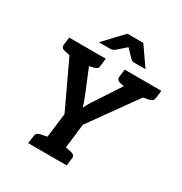

<svg xmlns="http://www.w3.org/2000/svg" viewBox="-210 -1088 1176 1242"><g transform="rotate(30 378.0 -467.0)"><path d="M254 0 289 -280 80 -724H201Q219 -724 228.5 -715Q238 -706 244 -693L343 -452Q352 -430 358.5 -411.5Q365 -393 370 -374Q377 -390 388 -409.5Q399 -429 415 -452L573 -693Q580 -704 593.5 -714Q607 -724 622 -724H744L426 -280L392 0ZM185 -665 193 -724H267L260 -665ZM543 -665 551 -724H636L629 -665ZM167 -724 141 -623 85 -635Q72 -638 65.5 -645Q59 -652 60 -666L68 -724ZM341 -724 334 -666Q333 -652 324.5 -645Q316 -638 301 -635L242 -623V-724ZM582 -724 556 -623 500 -635Q487 -638 480.5 -645Q474 -652 475 -666L482 -724ZM756 -724 749 -666Q747 -652 738.5 -645Q730 -638 716 -635L657 -623V-724ZM179 0 187 -58Q188 -72 196.5 -79Q205 -86 219 -89L278 -101L279 0ZM367 0 393 -101 449 -89Q462 -86 468.5 -79Q475 -72 474 -58L467 0ZM249 -794 381 -934H500L597 -794H513Q497 -794 488 -803L431 -862L363 -803Q359 -800 351.5 -797Q344 -794 336 -794Z"/></g></svg>

Font: Aleo
Style: Bold Italic
Weight: 700
Italic angle: -7°
Version: Version 2.001;gftools[0.9.29]